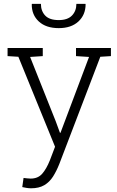

<svg xmlns="http://www.w3.org/2000/svg" viewBox="-20 -782 620 1015"><path d="M144 213.4Q133.8 213.4 119.4 211.2Q105 209 97.7 207L104.5 158.7Q111.3 159.7 123.8 160.9Q136.2 162.1 142.1 162.1Q180.2 162.1 202.6 137Q225.1 111.8 243.7 65.4L271 -6.3L77.1 -481.9L20 -485.4V-528.3H206.1V-485.4L139.2 -481L274.9 -140.1L296.9 -80.1H299.8L450.7 -481L381.8 -485.4V-528.3H566.4V-485.4L510.3 -481.9L293.5 85Q278.8 122.1 260.3 151.4Q241.7 180.7 213.9 197Q186 213.4 144 213.4ZM290.5 -633.3Q223.6 -633.3 185.5 -668.2Q147.5 -703.1 147.9 -758.8L148.9 -761.7H196.3Q196.3 -723.6 219 -699.7Q241.7 -675.8 290.5 -675.8Q337.4 -675.8 360.6 -700Q383.8 -724.1 383.8 -761.7H431.6L432.6 -758.8Q432.1 -703.1 394.3 -668.2Q356.4 -633.3 290.5 -633.3Z"/></svg>

Font: Roboto Slab LO Light
Style: Regular
Weight: 300
Designer: Google
Version: Version 2.000